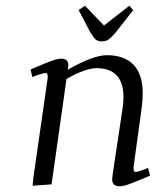

<svg xmlns="http://www.w3.org/2000/svg" viewBox="-20 -651 563 678"><path d="M87.9 -405.8Q142.6 -429.2 163.1 -436.5Q183.6 -443.8 195.8 -443.8Q221.2 -443.8 221.2 -421.9Q221.2 -416 220.2 -411.1L219.2 -404.8Q309.6 -456.1 356.9 -456.1Q419.4 -456.1 451.7 -422.1Q483.9 -388.2 483.9 -323.2Q483.9 -298.8 481 -274.9L452.1 -64.9Q449.2 -43.9 459 -43.9Q468.3 -43.9 502.9 -58.1L509.8 -30.8Q455.6 -7.8 435.3 -0.5Q415 6.8 402.8 6.8Q376 6.8 376 -18.1Q376 -21.5 377.9 -35.2L413.1 -270Q416 -291.5 416 -308.1Q416 -410.2 320.8 -410.2Q281.7 -410.2 214.8 -372.1L162.1 0L95.2 4.9L97.2 -19L147.9 -372.1Q150.9 -393.1 141.1 -393.1Q129.9 -393.1 94.2 -378.9ZM257.8 -615.2 279.8 -630.9 347.2 -561 437 -630.9 450.2 -615.2 389.2 -537.1Q373.5 -518.6 363.5 -511.7Q353.5 -504.9 339.8 -504.9Q326.2 -504.9 318.1 -511.5Q310.1 -518.1 298.8 -537.1Z"/></svg>

Font: Dehuti
Style: Italic
Weight: 400
Version: Version 1.2